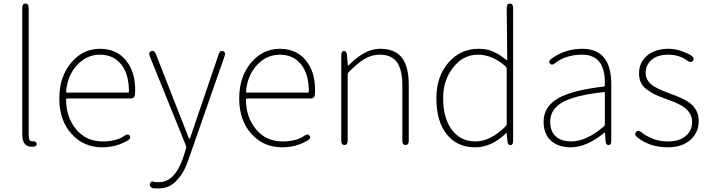

<svg xmlns="http://www.w3.org/2000/svg" viewBox="-20 -814 3983 1078"><path d="M105 -59V-770Q105 -794 123 -794Q141 -794 141 -770V-53Q141 -20 160 -21Q184 -22 186 -7Q188 9 163 10Q105 13 105 -59Z M554 13Q451 13 384 -60Q313 -136 313 -261Q313 -386 383 -466Q448 -540 540.5 -540Q633 -540 686 -476.5Q739 -413 739 -309Q739 -297 738 -285Q737 -261 713 -261H356Q351 -261 351 -256Q351 -156 407.5 -88Q464 -20 556 -20Q635 -20 679 -52Q699 -66 708 -52Q718 -38 697 -25Q677 -13 650 -3Q606 13 554 13ZM351 -299Q351 -294 356 -294H699Q704 -294 704 -299Q704 -399 660 -453Q616 -507 541.5 -507Q467 -507 413 -449Q359 -391 351 -299Z M870 244Q839 244 836 242Q815 231 823 216Q830 201 839 205Q848 209 872 209Q961 209 1008 72Q1012 61 1015 50L1024 21Q1027 12 1024 4L821 -498Q812 -520 829 -527Q846 -534 855 -511L1039 -41Q1041 -35 1043.5 -35Q1046 -35 1048 -41L1208 -510Q1216 -533 1232 -527Q1249 -521 1241 -499L1041 74Q1017 146 988 181Q980 190 972 199Q932 244 870 244Z M1564 13Q1461 13 1394 -60Q1323 -136 1323 -261Q1323 -386 1393 -466Q1458 -540 1550.5 -540Q1643 -540 1696 -476.5Q1749 -413 1749 -309Q1749 -297 1748 -285Q1747 -261 1723 -261H1366Q1361 -261 1361 -256Q1361 -156 1417.5 -88Q1474 -20 1566 -20Q1645 -20 1689 -52Q1709 -66 1718 -52Q1728 -38 1707 -25Q1687 -13 1660 -3Q1616 13 1564 13ZM1361 -299Q1361 -294 1366 -294H1709Q1714 -294 1714 -299Q1714 -399 1670 -453Q1626 -507 1551.5 -507Q1477 -507 1423 -449Q1369 -391 1361 -299Z M1914 0Q1896 0 1896 -24V-503Q1896 -527 1911 -528Q1926 -528 1928 -505L1933 -448Q1933 -443 1937 -447Q1980 -490 2018 -512Q2065 -540 2116 -540Q2197 -540 2236 -490.5Q2275 -441 2275 -339V-24Q2275 0 2257 0Q2239 0 2239 -24V-334Q2239 -422 2209 -464.5Q2179 -507 2112 -507Q2066 -507 2023 -481Q1986 -458 1938 -409Q1932 -403 1932 -394V-24Q1932 0 1914 0Z M2648 13Q2547 13 2490 -58Q2430 -131 2430 -262Q2430 -386 2500 -465Q2567 -540 2666 -540Q2711 -540 2740 -528Q2751 -523 2762 -518Q2784 -508 2824 -477Q2828 -474 2828 -479L2825 -770Q2825 -794 2843 -794Q2861 -794 2861 -770V-24Q2861 0 2846 1Q2831 1 2829 -22L2825 -65Q2825 -70 2821 -66Q2741 13 2648 13ZM2819 -105Q2825 -111 2825 -120V-427Q2825 -435 2819 -441Q2745 -507 2663 -507Q2581 -507 2524.5 -435.5Q2468 -364 2468 -262Q2468 -152 2516.5 -86Q2565 -20 2649.5 -20Q2734 -20 2819 -105Z M3184 13Q3118 13 3077 -21Q3032 -59 3032 -130Q3032 -216 3115 -263Q3195 -308 3370 -328Q3376 -329 3376 -335Q3382 -507 3248 -507Q3157 -507 3096 -459Q3078 -444 3067 -458Q3057 -471 3077 -485Q3152 -540 3250 -540Q3412 -540 3412 -341V-24Q3412 0 3397 1Q3382 1 3380 -23L3377 -65Q3377 -70 3375.5 -70Q3374 -70 3367 -64Q3272 13 3184 13ZM3187 -20Q3272 -20 3370 -104Q3376 -109 3376 -117V-293Q3376 -298 3371 -297Q3209 -280 3137 -239Q3069 -200 3069 -131Q3069 -74 3104 -45Q3135 -20 3187 -20Z M3731 13Q3626 13 3557 -44Q3539 -59 3551 -73Q3563 -87 3581 -72Q3600 -55 3624 -45Q3635 -40 3646 -35Q3679 -20 3733 -20Q3796 -20 3833 -53Q3866 -83 3866 -130Q3866 -177 3823 -210Q3794 -232 3734 -253Q3731 -254 3720 -258Q3651 -283 3630 -299Q3620 -306 3610 -313Q3568 -343 3568 -402Q3568 -461 3610 -499Q3656 -540 3734 -540Q3773 -540 3812.5 -525Q3852 -510 3863 -501Q3881 -485 3870 -472Q3859 -459 3840 -473Q3794 -507 3732 -507Q3670 -507 3636 -476Q3605 -447 3605 -405Q3605 -363 3643 -335Q3667 -317 3728 -294L3735 -291Q3746 -287 3757 -283Q3825 -258 3854 -235Q3903 -197 3903 -134.5Q3903 -72 3859 -31Q3811 13 3731 13Z"/></svg>

Font: Resource Han Rounded KR ExtraLight
Style: Regular
Weight: 250
Designer: Cyano Hao (round all glyphs); Ryoko NISHIZUKA 西塚涼子 (kana, bopomofo & ideographs); Paul D. Hunt (Latin, Greek & Cyrillic)
Foundry: Cyano Hao
Version: 0.990